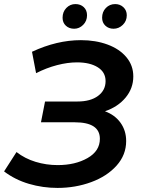

<svg xmlns="http://www.w3.org/2000/svg" viewBox="-32 -909 701 942"><path d="M587 -217Q587 -149 540 -96.5Q493 -44 415.5 -15.5Q338 13 250 13Q178 13 110 -7Q42 -27 -12 -68L49 -163Q90 -131 142.5 -115Q195 -99 251 -99Q337 -99 397.5 -133.5Q458 -168 458 -228Q458 -309 335 -309H169L189 -411H348Q412 -411 449 -438.5Q486 -466 486 -511Q486 -555 447.5 -579Q409 -603 346 -603Q300 -603 248 -589.5Q196 -576 145 -550L125 -655Q247 -712 365 -712Q437 -712 495.5 -690.5Q554 -669 588 -628.5Q622 -588 622 -534Q622 -476 584.5 -430.5Q547 -385 483 -363Q532 -345 559.5 -306.5Q587 -268 587 -217ZM275 -822Q275 -851 293.5 -870Q312 -889 338 -889Q363 -889 379 -874Q395 -859 395 -834Q395 -806 376 -787Q357 -768 332 -768Q307 -768 291 -783Q275 -798 275 -822ZM469 -822Q469 -851 487.5 -870Q506 -889 533 -889Q557 -889 573.5 -873.5Q590 -858 590 -834Q590 -806 570.5 -787Q551 -768 525 -768Q501 -768 485 -783Q469 -798 469 -822Z"/></svg>

Font: Montserrat Alternates SemiBold
Style: Italic
Weight: 600
Italic angle: -11.3°
Designer: Julieta Ulanovsky
Foundry: Julieta Ulanovsky
Version: Version 7.200